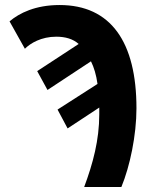

<svg xmlns="http://www.w3.org/2000/svg" viewBox="-20 -744 603 764"><path d="M315 0H463C497 -82 523 -206 523 -313C523 -577 421 -724 217 -724C121 -724 57 -692 18 -659L79 -550C101 -572 144 -598 204 -598C240 -598 271 -589 293 -569L128 -461L169 -386L342 -500C354 -476 363 -446 368 -410L209 -308L249 -233L375 -316C375 -307 375 -298 375 -289C375 -187 350 -94 315 0Z"/></svg>

Font: Noto Sans Mono SemiCondensed ExtraBold
Style: Regular
Weight: 800
Width: 4
Designer: Monotype Design Team
Foundry: Monotype Imaging Inc.
Version: Version 2.014